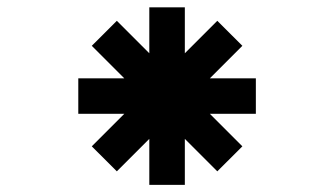

<svg xmlns="http://www.w3.org/2000/svg" viewBox="-20 -606 919 528"><path d="M557.1 -390.6H683.6V-293H557.1L646.5 -203.6L577.6 -134.8L488.3 -224.1V-97.7H390.6V-224.1L301.3 -134.8L232.4 -203.6L321.8 -293H195.3V-390.6H321.8L232.4 -480L301.3 -548.8L390.6 -459.5V-585.9H488.3V-459.5L577.6 -548.8L646.5 -480Z"/></svg>

Font: BabelStone Club Penguin
Style: Regular
Weight: 400
Designer: Andrew West
Foundry: BabelStone
Version: Version 1.02 November 6, 2013